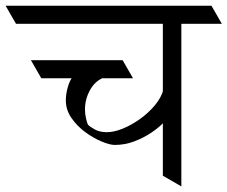

<svg xmlns="http://www.w3.org/2000/svg" viewBox="-62 -665 811 685"><path d="M521 -345.2V-227.1Q504.4 -209.5 477.1 -191.2Q449.7 -172.9 416.5 -160.4Q383.3 -147.9 347.7 -147.9Q329.6 -147.9 300.3 -160.2Q271 -172.4 241.9 -193.8Q212.9 -215.3 192.9 -244.1Q172.9 -272.9 172.9 -306.6Q172.9 -329.1 179.7 -353.5Q186.5 -377.9 197.3 -390.6H314Q279.3 -378.9 260.3 -345.7Q241.2 -312.5 241.2 -274.4Q241.2 -258.3 245.1 -241.5Q249 -224.6 252.4 -219.7Q257.3 -213.9 275.4 -203.6Q293.5 -193.4 318.8 -193.4Q344.7 -193.4 376 -206.1Q407.2 -218.8 437.5 -240.5Q467.8 -262.2 490.5 -289.3Q513.2 -316.4 521 -345.2ZM367.7 -644.5 404.8 -580.1H-4.9L-42 -644.5ZM692.4 -644.5 729.5 -580.1H286.1L249 -644.5ZM519 -38.1V-644.5H585V0ZM375.5 -450.2 412.6 -385.7H85.4L48.3 -450.2Z"/></svg>

Font: Annapurna SIL
Style: Regular
Weight: 400
Designer: Peter Martin, Annie Olsen
Foundry: SIL International
Version: Version 2.000